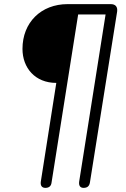

<svg xmlns="http://www.w3.org/2000/svg" viewBox="-20 -725 612 931"><path d="M200 186C217 186 228 178 230 160L359 -655H492L364 155C361 175 369 186 385 186C403 186 413 178 416 160L548 -669C551 -692 540 -705 517 -705H308C179 -705 89 -616 89 -488C89 -396 150 -323 253 -323L178 155C175 175 183 186 200 186Z"/></svg>

Font: SN Pro Light
Style: Italic
Weight: 300
Italic angle: -8.99998°
Designer: Tobias Whetton
Foundry: Supernotes
Version: Version 1.001;Glyphs 3.2 (3249)